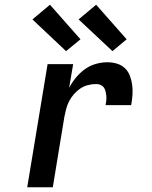

<svg xmlns="http://www.w3.org/2000/svg" viewBox="-20 -791 640 811"><path d="M95 0 181 -520H289L272 -420Q284 -443 301 -463.5Q318 -484 339 -499Q360 -514 384.5 -521Q409 -528 434 -528Q455 -528 474.5 -522Q494 -516 508 -502.5Q522 -489 529 -470Q536 -451 538.5 -431Q541 -411 539.5 -389.5Q538 -368 534 -347H426Q428 -357 429 -367Q430 -377 429 -386.5Q428 -396 426 -405Q424 -414 418.5 -421.5Q413 -429 404.5 -432.5Q396 -436 386 -436Q369 -436 351.5 -431.5Q334 -427 319 -417Q304 -407 292 -393Q280 -379 272 -363.5Q264 -348 259.5 -331Q255 -314 252 -298L203 0ZM455 -575 312 -709 386 -771 515 -625ZM259 -575 117 -709 191 -771 320 -625Z"/></svg>

Font: Iosevka Semibold Extended
Style: Italic
Weight: 600
Width: 7
Italic angle: -9°
Monospace: yes
Designer: Belleve Invis
Foundry: Belleve Invis
Version: Version 32.5.0; ttfautohint (v1.8.4)